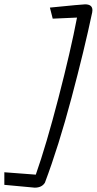

<svg xmlns="http://www.w3.org/2000/svg" viewBox="-98 -736 446 885"><path d="M257 -655 145 -650 132 -701Q282 -716 294 -716Q328 -716 328 -689Q328 -683 327 -679Q291 -508 231.5 -284.5Q172 -61 109 106Q95 129 62 129L-78 116V58L67 69Q115 -67 171.5 -285Q228 -503 257 -655Z"/></svg>

Font: Marck Script
Style: Regular
Weight: 400
Designer: Denis Masharov, Marck Fogel
Foundry: Denis Masharov
Version: Version 1.002